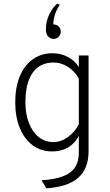

<svg xmlns="http://www.w3.org/2000/svg" viewBox="-20 -813 598 1046"><path d="M232.5 213 206 169Q276.5 165 321.5 148.2Q366.5 131.5 388 99.5Q409.5 67.5 409.5 19V-72.5Q363 12 263.5 12Q203 12 158 -21.5Q113 -55 88 -115.2Q63 -175.5 63 -256Q63 -337.5 88 -397.5Q113 -457.5 159 -490.2Q205 -523 267 -523Q311.5 -523 350 -502.5Q388.5 -482 409.5 -447.5V-511H462.5V11.5Q462.5 59 448.2 95Q434 131 405.5 156Q377 181 334 195Q291 209 232.5 213ZM270 -39Q311.5 -39 349.2 -65.8Q387 -92.5 409.5 -136.5V-384.5Q387.5 -425 350.2 -448.8Q313 -472.5 272 -472.5Q197.5 -472.5 158 -416.8Q118.5 -361 118.5 -256Q118.5 -191.5 137.8 -142.5Q157 -93.5 191 -66.2Q225 -39 270 -39ZM272 -601Q255.5 -601 242.8 -613.8Q230 -626.5 230 -653.5Q230 -695.5 248 -733.5Q266 -771.5 291.5 -793L306 -786.5Q290 -765 280.8 -737.8Q271.5 -710.5 270 -680Q288 -680 299.5 -669Q311 -658 311 -641.5Q311 -623.5 299.2 -612.2Q287.5 -601 272 -601Z"/></svg>

Font: Overpass ExtraLight
Style: Regular
Weight: 250
Designer: Delve Withrington, Dave Bailey, Thomas Jockin
Foundry: Delve Fonts LLC
Version: Version 4.000